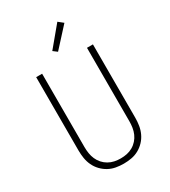

<svg xmlns="http://www.w3.org/2000/svg" viewBox="-231 -1081 1063 1201"><g transform="rotate(-30 300.0 -480.5)"><path d="M300 8Q272 8 244 3Q216 -2 191.5 -15.5Q167 -29 147.5 -49.5Q128 -70 116 -95.5Q104 -121 99.5 -149Q95 -177 95 -205V-735H138V-205Q138 -182 141.5 -159.5Q145 -137 154 -116.5Q163 -96 178 -79Q193 -62 213 -50.5Q233 -39 255 -34.5Q277 -30 300 -30Q323 -30 345 -34.5Q367 -39 387 -50.5Q407 -62 422 -79Q437 -96 446 -116.5Q455 -137 458.5 -159.5Q462 -182 462 -205V-735H505V-205Q505 -177 500.5 -149Q496 -121 484 -95.5Q472 -70 452.5 -49.5Q433 -29 408.5 -15.5Q384 -2 356 3Q328 8 300 8ZM293 -804 264 -826 383 -969 418 -941Z"/></g></svg>

Font: Iosevka Aile Extralight
Style: Regular
Weight: 200
Designer: Belleve Invis
Foundry: Belleve Invis
Version: Version 31.1.0; ttfautohint (v1.8.4)